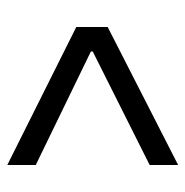

<svg xmlns="http://www.w3.org/2000/svg" viewBox="-11 -595 508 526"><g transform="rotate(90 243.0 -332.0)"><path d="M432 -98 54 -287V-373L432 -566V-488L121 -332V-327L432 -176Z"/></g></svg>

Font: Bricolage Grotesque 48pt Condensed ExtraBold Light
Style: Regular
Weight: 300
Version: Version 1.000;gftools[0.9.30]